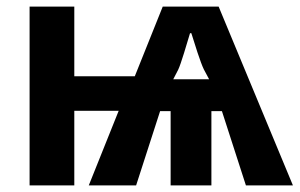

<svg xmlns="http://www.w3.org/2000/svg" viewBox="-20 -564 911 584"><path d="M645 -544H475L390 -332H206V-544H70V0H206V-227H341L250 0H394L467 -226H499V0H623V-226H655L728 0H871ZM562 -463C571 -434 590 -373 600 -353L616 -323H507L522 -352C530 -368 549 -433 558 -463Z"/></svg>

Font: Noto Sans Display
Style: Bold
Weight: 700
Designer: Monotype Design Team
Foundry: Monotype Imaging Inc.
Version: Version 1.900